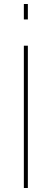

<svg xmlns="http://www.w3.org/2000/svg" viewBox="-20 -938 258 958"><path d="M99 0V-710H119V0ZM99 -841V-918H119V-841Z"/></svg>

Font: Raleway Thin Thin
Style: Regular
Weight: 250
Version: Version 4.026